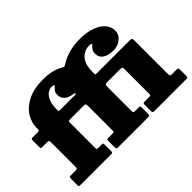

<svg xmlns="http://www.w3.org/2000/svg" viewBox="-133 -1141 1481 1481"><g transform="rotate(-45 607.5 -400.0)"><path d="M20 -17V-81Q20 -95.5 23 -100.2Q26 -105 40.5 -105H91.5Q104.5 -105 107.2 -109.2Q110 -113.5 110 -127V-393Q110 -407.5 106.8 -411.2Q103.5 -415 89.5 -415H33.5Q23.5 -415 21.8 -419.2Q20 -423.5 20 -433.5V-502Q20 -513 22.8 -516.5Q25.5 -520 36 -520H92.5Q103.5 -520 106.8 -523Q110 -526 110 -536.5V-552Q110 -607.5 142.5 -660Q175 -712.5 241 -746.2Q307 -780 407 -780Q461.5 -780 502.5 -770.2Q543.5 -760.5 572 -743.5Q590 -733 594.5 -733Q599 -733 616.5 -744Q656 -769.5 709 -784.8Q762 -800 827 -800Q907.5 -800 961.5 -779.5Q1015.5 -759 1042.8 -725.8Q1070 -692.5 1070 -654Q1070 -609 1034.8 -581Q999.5 -553 953 -553Q899 -553 866 -574Q833 -595 833 -636Q833 -659.5 842 -672.5Q851 -685.5 860 -692.5Q869 -699.5 869 -705Q869 -710.5 858.2 -711.8Q847.5 -713 840 -713Q815 -713 787 -698.8Q759 -684.5 739.5 -649Q720 -613.5 720 -550V-530Q720 -523 723.5 -521.5Q727 -520 734 -520H1092.5Q1110.5 -520 1115.2 -515.8Q1120 -511.5 1120 -492.5V-129Q1120 -114 1123.8 -109.5Q1127.5 -105 1143 -105H1185Q1198 -105 1204 -102.5Q1210 -100 1210 -85.5V-15Q1210 -6 1207 -3Q1204 0 1194 0H841.5Q830.5 0 827.8 -3.8Q825 -7.5 825 -19V-85.5Q825 -98 828.5 -101.5Q832 -105 845 -105H893.5Q905 -105 907.5 -109Q910 -113 910 -124.5V-389Q910 -408 905 -411.5Q900 -415 881 -415H746Q728 -415 724 -410.5Q720 -406 720 -387V-124.5Q720 -110.5 724.8 -107.8Q729.5 -105 744 -105H776Q790 -105 792.5 -100.5Q795 -96 795 -81.5V-19Q795 -5 789.2 -2.5Q783.5 0 771 0H448.5Q439 0 434.5 -2.5Q430 -5 430 -16V-87Q430 -99.5 434 -102.2Q438 -105 450.5 -105H496.5Q505.5 -105 507.8 -108.2Q510 -111.5 510 -121V-389Q510 -405 506.8 -410Q503.5 -415 487.5 -415H341.5Q329 -415 324.5 -412.8Q320 -410.5 320 -398V-120Q320 -112 322.8 -108.5Q325.5 -105 334.5 -105H372.5Q382 -105 386 -103.2Q390 -101.5 390 -92V-19.5Q390 -8 387.5 -4Q385 0 373.5 0H32.5Q23.5 0 21.8 -3.8Q20 -7.5 20 -17ZM331 -520H497Q510 -520 510 -527V-527.5Q510 -531 501 -533.2Q492 -535.5 487 -536Q448.5 -542 425.8 -562.2Q403 -582.5 403 -616Q403 -639.5 412 -652.5Q421 -665.5 430 -672.5Q439 -679.5 439 -685Q439 -690.5 430.8 -691.8Q422.5 -693 415 -693Q395 -693 373 -679Q351 -665 335.5 -630.5Q320 -596 320 -535Q320 -527 321.5 -523.5Q323 -520 331 -520Z"/></g></svg>

Font: Besley* Fatface
Style: Regular
Weight: 900
Designer: Owen Earl
Foundry: indestructible type*
Version: Version 3.000; ttfautohint (v1.8.3)